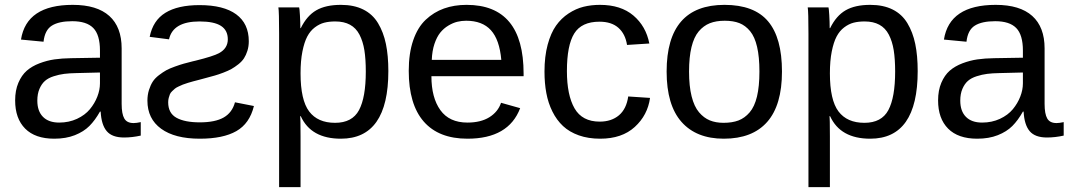

<svg xmlns="http://www.w3.org/2000/svg" viewBox="-20 -558 4374 786"><path d="M202.1 9.8Q124 9.8 83 -31.5Q42 -72.8 42 -147Q42 -188 55.2 -219Q68.4 -250 89.6 -268.6Q110.8 -287.1 141.6 -298.8Q172.4 -310.5 203.1 -314.9Q233.9 -319.3 271 -319.8L389.2 -321.8V-351.1Q389.2 -415.5 361.8 -443.4Q334.5 -471.2 275.9 -471.2Q221.2 -471.2 192.4 -453.1Q163.6 -435.1 158.2 -387.2L65.9 -396Q88.4 -538.1 277.8 -538.1Q377 -538.1 427.5 -492.7Q478 -447.3 478 -359.9V-132.8Q478 -91.8 488.8 -73Q499.5 -54.2 526.9 -54.2Q538.6 -54.2 556.2 -58.1V-2.9Q521 4.9 487.8 4.9Q439 4.9 417 -21Q395 -46.9 392.1 -101.1H389.2Q369.1 -65.4 345.9 -42.2Q322.8 -19 286.4 -4.6Q250 9.8 202.1 9.8ZM222.2 -56.2Q262.2 -56.2 295.2 -71.5Q328.1 -86.9 347.9 -110.8Q367.7 -134.8 378.4 -162.4Q389.2 -189.9 389.2 -216.8V-261.2L293 -258.8Q264.2 -258.3 242.9 -255.6Q221.7 -252.9 199.7 -245.8Q177.7 -238.8 164.1 -226.8Q150.4 -214.8 141.6 -194.3Q132.8 -173.8 132.8 -146Q132.8 -103 156 -79.6Q179.2 -56.2 222.2 -56.2Z M583.5 -146Q583.5 -169.4 589.8 -189.5Q596.2 -209.5 605.2 -223.6Q614.3 -237.8 630.6 -250.2Q647 -262.7 660.6 -270.3Q674.3 -277.8 696.3 -285.6Q718.3 -293.5 732.4 -297.4Q746.6 -301.3 769.5 -307.1Q772.9 -308.1 780.3 -309.6Q853 -327.6 876.5 -340.3Q912.6 -359.9 912.6 -397Q912.6 -434.1 884.5 -452.1Q856.4 -470.2 796.9 -470.2Q688 -470.2 671.9 -397L592.8 -407.2Q606 -474.1 657 -505.6Q708 -537.1 796.9 -537.1Q895.5 -537.1 947 -499.3Q998.5 -461.4 998.5 -389.2Q998.5 -368.2 992.9 -350.3Q987.3 -332.5 978.8 -319.3Q970.2 -306.2 955.6 -294.7Q940.9 -283.2 927.5 -275.6Q914.1 -268.1 894 -260.5Q874 -252.9 859.4 -248.8Q844.7 -244.6 822.8 -238.8Q814.5 -236.3 796.6 -231.7Q778.8 -227.1 771.2 -225.1Q763.7 -223.1 749.3 -218.8Q734.9 -214.4 728.5 -211.7Q722.2 -209 711.4 -204.1Q700.7 -199.2 696 -195.1Q691.4 -190.9 684.8 -184.8Q678.2 -178.7 675.5 -172.1Q672.9 -165.5 670.7 -157.2Q668.5 -148.9 668.5 -139.2Q668.5 -94.7 702.4 -75.9Q736.3 -57.1 797.9 -57.1Q860.8 -57.1 895.8 -77.1Q930.7 -97.2 941.9 -139.2L1019.5 -124Q1002 -52.2 947.5 -21.2Q893.1 9.8 797.9 9.8Q695.8 9.8 639.6 -31Q583.5 -71.8 583.5 -146Z M1569.8 -267.1Q1569.8 9.8 1375.5 9.8Q1253.4 9.8 1211.4 -82H1208.5Q1210.4 -78.1 1210.4 1V208H1122.6V-419.9Q1122.6 -510.7 1119.6 -527.8H1204.6Q1206.1 -524.9 1207.8 -496.3Q1209.5 -467.8 1209.5 -442.9H1211.4Q1236.3 -493.7 1274.9 -515.9Q1313.5 -538.1 1375.5 -538.1Q1429.2 -538.1 1467.3 -519Q1505.4 -500 1527.6 -463.1Q1549.8 -426.3 1559.8 -378.2Q1569.8 -330.1 1569.8 -267.1ZM1477.5 -265.1Q1477.5 -315.9 1471.7 -352.3Q1465.8 -388.7 1451.7 -416Q1437.5 -443.4 1412.8 -456.8Q1388.2 -470.2 1352.5 -470.2Q1327.1 -470.2 1307.4 -465.1Q1287.6 -460 1268.8 -445.8Q1250 -431.6 1237.8 -408.4Q1225.6 -385.3 1218 -347.2Q1210.4 -309.1 1210.4 -257.8Q1210.4 -148.4 1245.6 -101.8Q1280.8 -55.2 1351.6 -55.2Q1421.9 -55.2 1449.7 -107.2Q1477.5 -159.2 1477.5 -265.1Z M2123.5 -246.1H1746.1Q1746.1 -158.2 1782.7 -107.2Q1819.3 -56.2 1893.6 -56.2Q1948.2 -56.2 1983.4 -78.1Q2018.6 -100.1 2031.2 -137.2L2109.4 -115.2Q2062 9.8 1893.6 9.8Q1775.9 9.8 1714.6 -60.5Q1653.3 -130.9 1653.3 -268.1Q1653.3 -339.8 1671.6 -393.1Q1689.9 -446.3 1722.9 -477.3Q1755.9 -508.3 1797.6 -523.2Q1839.4 -538.1 1890.1 -538.1Q2123.5 -538.1 2123.5 -256.8ZM1747.6 -313H2032.2Q2024.9 -395.5 1989.7 -434.3Q1954.6 -473.1 1888.2 -473.1Q1869.6 -473.1 1851.8 -468.8Q1834 -464.4 1815.2 -453.1Q1796.4 -441.9 1782.2 -424.3Q1768.1 -406.7 1758.5 -378.2Q1749 -349.6 1747.6 -313Z M2300.8 -267.1Q2300.8 -168.9 2332 -114.5Q2363.3 -60.1 2435.1 -60.1Q2482.9 -60.1 2513.7 -85.9Q2544.4 -111.8 2551.8 -163.1L2641.1 -157.2Q2631.3 -86.4 2578.6 -38.3Q2525.9 9.8 2437 9.8Q2388.2 9.8 2349.6 -3.9Q2311 -17.6 2284.9 -42Q2258.8 -66.4 2241.5 -101.3Q2224.1 -136.2 2216.6 -176.8Q2209 -217.3 2209 -265.1Q2209 -326.7 2221.9 -374.8Q2234.9 -422.9 2256.3 -453.1Q2277.8 -483.4 2307.6 -502.9Q2337.4 -522.5 2368.9 -530.3Q2400.4 -538.1 2436 -538.1Q2521.5 -538.1 2573 -494.4Q2624.5 -450.7 2638.2 -379.9L2546.9 -374Q2540 -418.9 2511.7 -444.1Q2483.4 -469.2 2434.1 -469.2Q2360.8 -469.2 2330.8 -420.9Q2300.8 -372.6 2300.8 -267.1Z M3181.2 -265.1Q3181.2 -127.4 3120.6 -58.8Q3060.1 9.8 2942.9 9.8Q2830.6 9.8 2769.8 -59.1Q2709 -127.9 2709 -265.1Q2709 -538.1 2945.8 -538.1Q3067.4 -538.1 3124.3 -470.7Q3181.2 -403.3 3181.2 -265.1ZM3088.9 -265.1Q3088.9 -325.2 3079.3 -366.2Q3069.8 -407.2 3050.8 -430.4Q3031.7 -453.6 3006.8 -463.4Q2981.9 -473.1 2946.8 -473.1Q2911.6 -473.1 2885.7 -462.9Q2859.9 -452.6 2840.3 -429.4Q2820.8 -406.2 2810.8 -365.2Q2800.8 -324.2 2800.8 -265.1Q2800.8 -205.6 2811.3 -163.6Q2821.8 -121.6 2841.6 -98.4Q2861.3 -75.2 2885.7 -65.2Q2910.2 -55.2 2941.9 -55.2Q2977.5 -55.2 3003.2 -64.9Q3028.8 -74.7 3048.8 -97.9Q3068.8 -121.1 3078.9 -162.8Q3088.9 -204.6 3088.9 -265.1Z M3736.8 -267.1Q3736.8 9.8 3542.5 9.8Q3420.4 9.8 3378.4 -82H3375.5Q3377.4 -78.1 3377.4 1V208H3289.6V-419.9Q3289.6 -510.7 3286.6 -527.8H3371.6Q3373 -524.9 3374.8 -496.3Q3376.5 -467.8 3376.5 -442.9H3378.4Q3403.3 -493.7 3441.9 -515.9Q3480.5 -538.1 3542.5 -538.1Q3596.2 -538.1 3634.3 -519Q3672.4 -500 3694.6 -463.1Q3716.8 -426.3 3726.8 -378.2Q3736.8 -330.1 3736.8 -267.1ZM3644.5 -265.1Q3644.5 -315.9 3638.7 -352.3Q3632.8 -388.7 3618.7 -416Q3604.5 -443.4 3579.8 -456.8Q3555.2 -470.2 3519.5 -470.2Q3494.1 -470.2 3474.4 -465.1Q3454.6 -460 3435.8 -445.8Q3417 -431.6 3404.8 -408.4Q3392.6 -385.3 3385 -347.2Q3377.4 -309.1 3377.4 -257.8Q3377.4 -148.4 3412.6 -101.8Q3447.8 -55.2 3518.6 -55.2Q3588.9 -55.2 3616.7 -107.2Q3644.5 -159.2 3644.5 -265.1Z M3980.5 9.8Q3902.3 9.8 3861.3 -31.5Q3820.3 -72.8 3820.3 -147Q3820.3 -188 3833.5 -219Q3846.7 -250 3867.9 -268.6Q3889.2 -287.1 3919.9 -298.8Q3950.7 -310.5 3981.4 -314.9Q4012.2 -319.3 4049.3 -319.8L4167.5 -321.8V-351.1Q4167.5 -415.5 4140.1 -443.4Q4112.8 -471.2 4054.2 -471.2Q3999.5 -471.2 3970.7 -453.1Q3941.9 -435.1 3936.5 -387.2L3844.2 -396Q3866.7 -538.1 4056.2 -538.1Q4155.3 -538.1 4205.8 -492.7Q4256.3 -447.3 4256.3 -359.9V-132.8Q4256.3 -91.8 4267.1 -73Q4277.8 -54.2 4305.2 -54.2Q4316.9 -54.2 4334.5 -58.1V-2.9Q4299.3 4.9 4266.1 4.9Q4217.3 4.9 4195.3 -21Q4173.3 -46.9 4170.4 -101.1H4167.5Q4147.5 -65.4 4124.3 -42.2Q4101.1 -19 4064.7 -4.6Q4028.3 9.8 3980.5 9.8ZM4000.5 -56.2Q4040.5 -56.2 4073.5 -71.5Q4106.4 -86.9 4126.2 -110.8Q4146 -134.8 4156.7 -162.4Q4167.5 -189.9 4167.5 -216.8V-261.2L4071.3 -258.8Q4042.5 -258.3 4021.2 -255.6Q4000 -252.9 3978 -245.8Q3956.1 -238.8 3942.4 -226.8Q3928.7 -214.8 3919.9 -194.3Q3911.1 -173.8 3911.1 -146Q3911.1 -103 3934.3 -79.6Q3957.5 -56.2 4000.5 -56.2Z"/></svg>

Font: Libra Sans Modern
Style: Regular
Weight: 400
Foundry: Stefan Peev, Context Ltd
Version: Version 1.000